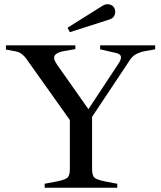

<svg xmlns="http://www.w3.org/2000/svg" viewBox="-20 -887 761 907"><path d="M332 -289 106 -607Q94 -624 80.5 -633.5Q67 -643 45 -646L8 -653V-673H336V-655L284 -646Q249 -640 239 -625.5Q229 -611 250 -581L407 -358H389L542 -590Q554 -609 551 -621Q548 -633 523 -638L453 -654V-673H713V-654L668 -646Q643 -642 622.5 -631Q602 -620 586 -592L393 -302ZM191 0V-19L249 -30Q288 -38 299 -48Q310 -58 310 -89V-337L415 -346V-89Q415 -58 426 -48Q437 -38 476 -30L534 -19V0ZM310 -735 299 -756 465 -860Q482 -871 501 -865Q516 -860 521.5 -846Q527 -832 522 -818Q518 -806 509 -800.5Q500 -795 491 -793Z"/></svg>

Font: Ibarra Real Nova Medium
Style: Regular
Weight: 500
Designer: Jose Maria Ribagorda & Octavio Pardo
Foundry: Jose Maria Ribagorda
Version: Version 2.000